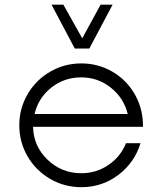

<svg xmlns="http://www.w3.org/2000/svg" viewBox="-20 -776 676 806"><path d="M355 -572.3H293.9L196.3 -756.3H246.1L325.2 -615.2L402.3 -756.3H452.6ZM580.1 -257.3V-243.7H118.7Q120.6 -162.1 179.7 -105.5Q238.8 -48.8 321.3 -48.8Q384.3 -48.8 435.3 -83.5Q486.3 -118.2 508.8 -174.8H569.8Q544.9 -93.3 476.8 -41.7Q408.7 9.8 321.3 9.8Q250.5 9.8 190.7 -24.9Q130.9 -59.6 95.9 -119.4Q61 -179.2 61 -250Q61 -320.8 95.9 -380.6Q130.9 -440.4 190.7 -475.1Q250.5 -509.8 321.3 -509.8Q390.6 -509.8 449.2 -476.6Q507.8 -443.4 542.7 -385.5Q577.6 -327.6 580.1 -257.3ZM321.3 -451.2Q249.5 -451.2 195.3 -408.2Q141.1 -365.2 125 -297.4H516.1Q500 -364.3 445.6 -407.7Q391.1 -451.2 321.3 -451.2Z"/></svg>

Font: Now Alt Light
Style: Regular
Weight: 300
Designer: Alfredo Marco Pradil
Foundry: Alfredo Marco Pradil
Version: Version 1.002;PS 001.002;hotconv 1.0.88;makeotf.lib2.5.64775